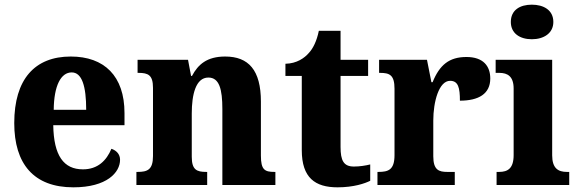

<svg xmlns="http://www.w3.org/2000/svg" viewBox="-20 -792 2475 822"><path d="M294 10C438 10 494 -54 494 -108C494 -132 478 -148 457 -155C436 -105 399 -67 335 -67C253 -67 210 -125 208 -256H513V-308C513 -467 426 -550 283 -550C129 -550 41 -453 41 -265C41 -91 124 10 294 10ZM349 -322H210C211 -426 241 -482 287 -482C331 -482 349 -423 349 -322Z M564 0H867V-56H863C822 -56 801 -65 801 -121V-306C801 -387 818 -460 872 -460C919 -460 932 -410 932 -325V0H1159V-56H1155C1113 -56 1097 -65 1097 -126V-357C1097 -492 1044 -550 944 -550C866 -550 828 -516 802 -467H798L785 -536H569V-480H573C614 -480 635 -471 635 -416V-124C635 -65 611 -56 569 -56H564Z M1425 10C1495 10 1543 -7 1565 -18V-88C1545 -83 1520 -79 1495 -79C1451 -79 1438 -105 1438 -163V-467H1556V-536H1438V-660H1345C1336 -616 1320 -584 1302 -565C1284 -544 1251 -520 1202 -519V-467H1272V-149C1272 -31 1329 10 1425 10Z M1596 0H1927V-56H1895C1859 -56 1835 -64 1835 -123V-276C1835 -356 1859 -446 1907 -446C1942 -446 1949 -416 1949 -361C2029 -361 2079 -390 2079 -456C2079 -509 2049 -548 1977 -548C1903 -548 1862 -514 1832 -440H1827L1808 -536H1603V-480H1607C1648 -480 1669 -471 1669 -412V-128C1669 -65 1643 -56 1600 -56H1596Z M2257 -624C2307 -624 2349 -649 2349 -698C2349 -749 2307 -772 2257 -772C2206 -772 2167 -749 2167 -698C2167 -649 2206 -624 2257 -624ZM2106 0H2417V-56H2407C2370 -56 2344 -71 2344 -127V-536H2102V-480H2118C2153 -480 2179 -465 2179 -413V-128C2179 -71 2154 -56 2117 -56H2106Z"/></svg>

Font: Noto Serif Sinhala SemiCondensed ExtraBold
Style: Regular
Weight: 800
Width: 4
Designer: Jelle Bosma - Monotype Design Team
Foundry: Monotype Imaging Inc.
Version: Version 2.007